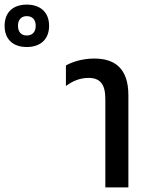

<svg xmlns="http://www.w3.org/2000/svg" viewBox="-263 -813 644 833"><path d="M-147 -609C-88 -609 -50 -642 -50 -701C-50 -760 -88 -793 -147 -793C-206 -793 -243 -760 -243 -701C-243 -642 -206 -609 -147 -609ZM-147 -659C-171 -659 -185 -675 -185 -701C-185 -727 -171 -743 -147 -743C-122 -743 -108 -727 -108 -701C-108 -675 -122 -659 -147 -659ZM194 0H294V-400C294 -517 234 -559 146 -559C90 -559 46 -542 23 -529V-440C52 -461 83 -475 121 -475C173 -475 194 -446 194 -383Z"/></svg>

Font: Noto Sans Thai Cond Med
Style: Regular
Weight: 500
Width: 3
Designer: Monotype Design Team
Foundry: Monotype Imaging Inc.
Version: Version 2.002